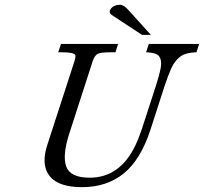

<svg xmlns="http://www.w3.org/2000/svg" viewBox="-20 -771 854 804"><path d="M611.8 -625H574.7L455.6 -703.1Q436 -713.9 439.9 -725.8Q443.8 -737.8 455.6 -744.4Q467.3 -751 482.9 -751Q498.5 -751 518.1 -728.5ZM802.7 -552.2Q773.9 -550.8 755.9 -544.9Q737.8 -539.1 722.4 -522.9Q707 -506.8 695.8 -481.7Q684.6 -456.5 669.9 -413.1L609.9 -227.5Q568.8 -101.6 497.8 -44.4Q426.8 12.7 324.2 12.7Q196.8 12.7 171.9 -64Q158.7 -104 178.2 -164.6L291.5 -513.7Q297.4 -532.2 295.4 -539.6Q291.5 -552.2 236.8 -552.2H223.6L235.4 -586.9H474.6L463.4 -552.2H448.7Q402.8 -552.2 389.6 -545.9Q376.5 -539.6 367.7 -513.7L270.5 -212.9Q240.2 -119.1 257.6 -73Q274.9 -26.9 355.5 -26.9Q482.4 -26.9 547.4 -163.1Q561.5 -192.9 573.7 -229.5L632.8 -411.6Q647 -456.1 652.1 -481.4Q657.2 -506.8 652.3 -522.9Q647.5 -539.1 633.5 -544.9Q619.6 -550.8 591.8 -552.2L603 -586.9H814Z"/></svg>

Font: RIT Rachana
Style: Italic
Weight: 400
Designer: Hussain KH
Version: 1.5.2